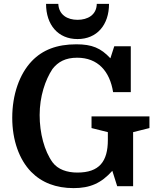

<svg xmlns="http://www.w3.org/2000/svg" viewBox="-20 -958 805 988"><path d="M478 -938C477 -881 431 -856 379 -856C327 -856 283 -881 280 -938H217C217 -830 279 -757 379 -757C479 -757 541 -830 541 -938ZM378 -70C325 -70 278 -86 251 -122C208 -181 184 -273 184 -366C184 -462 213 -547 250 -603C279 -640 317 -661 377 -661C484 -661 545 -591 562 -484H653V-720H568L548 -658C499 -711 453 -730 373 -730C272 -730 199 -701 144 -644C80 -577 43 -471 43 -352C43 -236 79 -137 140 -74C195 -18 268 10 359 10C443 10 501 -15 558 -79L583 0H665V-278L749 -299V-359H451V-299L535 -278V-238C535 -127 491 -70 378 -70Z"/></svg>

Font: Domine
Style: Bold
Weight: 700
Designer: Pablo Impallari, Rodrigo Fuenzalida, Brenda Gallo
Foundry: Pablo Impallari, Rodrigo Fuenzalida, Brenda Gallo
Version: Version 2.000